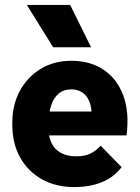

<svg xmlns="http://www.w3.org/2000/svg" viewBox="-20 -750 567 780"><path d="M282 10Q207 10 150.5 -21.5Q94 -53 62 -110Q30 -167 30 -243V-253Q30 -323 60 -379.5Q90 -436 144 -469.5Q198 -503 270 -503Q348 -503 402.5 -465.5Q457 -428 481.5 -360Q506 -292 494 -200H138V-297H415L348 -249Q356 -294 347.5 -324.5Q339 -355 319 -371Q299 -387 271 -387Q238 -387 217.5 -369Q197 -351 187.5 -321Q178 -291 178 -253V-223Q178 -191 190.5 -166.5Q203 -142 228 -128.5Q253 -115 290 -115Q326 -115 348 -126.5Q370 -138 389 -158L474 -71Q443 -30 394 -10Q345 10 282 10ZM196 -558 89 -730H265L350 -558Z"/></svg>

Font: SUSE Thin ExtraBold
Style: Regular
Weight: 800
Version: Version 1.000